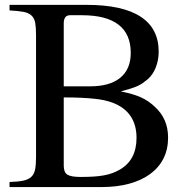

<svg xmlns="http://www.w3.org/2000/svg" viewBox="-20 -758 783 778"><path d="M331.1 -738.3Q476.6 -738.3 549.8 -690.4Q623 -642.6 623 -548.8Q623 -514.6 611.3 -484.9Q599.6 -455.1 578.1 -436.5Q567.4 -427.7 557.6 -420.9Q547.9 -414.1 535.6 -408.7Q523.4 -403.3 507.3 -398.4Q491.2 -393.6 469.7 -387.7Q497.1 -381.8 517.1 -376Q537.1 -370.1 552.7 -362.8Q568.4 -355.5 581.1 -346.7Q593.8 -337.9 606.4 -326.2Q661.1 -277.3 661.1 -200.2Q661.1 -153.3 642.6 -116.2Q624 -79.1 588.9 -53.2Q553.7 -27.3 503.9 -13.7Q454.1 0 391.6 0H18.6V-20.5Q52.7 -21.5 73.7 -25.9Q94.7 -30.3 106.4 -41Q118.2 -51.8 122.1 -70.8Q126 -89.8 126 -120.1V-616.2Q126 -647.5 122.6 -666Q119.1 -684.6 107.4 -695.3Q95.7 -706.1 74.7 -710Q53.7 -713.9 18.6 -715.8V-738.3ZM238.3 -86.9Q238.3 -59.6 252.9 -50.3Q267.6 -41 306.6 -41Q335.9 -41 358.9 -42.5Q381.8 -43.9 400.9 -47.4Q419.9 -50.8 435.5 -56.6Q451.2 -62.5 464.8 -70.3Q533.2 -109.4 533.2 -199.2Q533.2 -304.7 436.5 -341.8Q420.9 -347.7 402.8 -351.6Q384.8 -355.5 361.8 -357.9Q338.9 -360.4 308.6 -361.8Q278.3 -363.3 238.3 -363.3ZM345.7 -408.2Q424.8 -408.2 467.3 -442.9Q509.8 -477.5 509.8 -543.9Q509.8 -620.1 460 -658.2Q410.2 -696.3 312.5 -696.3H263.7Q238.3 -696.3 238.3 -663.1V-408.2Z"/></svg>

Font: BabelStone Tibetan
Style: Regular
Weight: 400
Designer: Christopher J. Fynn
Foundry: BabelStone
Version: Version 10.011 October 1, 2023